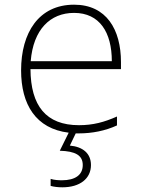

<svg xmlns="http://www.w3.org/2000/svg" viewBox="-20 -559 603 819"><path d="M316 10C373 10 429 -1 479 -24V-62C425 -38 377 -25 317 -25C176 -25 111 -108 110 -264H496V-294C496 -433 434 -539 296 -539C145 -539 70 -419 70 -259C70 -113 133 -10 273 7L235 84C301 86 333 103 333 145C333 187 301 210 244 210C230 210 211 209 196 204V234C210 238 229 240 246 240C321 240 368 203 368 145C368 95 333 67 278 62L303 10C308 10 312 10 316 10ZM457 -298H111C122 -433 194 -504 296 -504C405 -504 457 -421 457 -298Z"/></svg>

Font: Noto Sans Mono SemiCondensed ExtraLight
Style: Regular
Weight: 200
Width: 4
Designer: Monotype Design Team
Foundry: Monotype Imaging Inc.
Version: Version 2.014